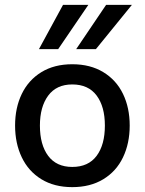

<svg xmlns="http://www.w3.org/2000/svg" viewBox="-20 -759 595 789"><path d="M42 -243Q42 -316 69.5 -373Q97 -430 150 -462.5Q203 -495 277 -495Q351 -495 404.5 -462.5Q458 -430 485.5 -373Q513 -316 513 -243Q513 -170 485.5 -112.5Q458 -55 404.5 -22.5Q351 10 277 10Q203 10 150 -22.5Q97 -55 69.5 -112.5Q42 -170 42 -243ZM411 -243Q411 -321 377 -366.5Q343 -412 277 -412Q212 -412 178 -366Q144 -320 144 -243Q144 -164 178 -118.5Q212 -73 277 -73Q343 -73 377 -118.5Q411 -164 411 -243ZM239 -739H343L219 -557H140ZM416 -739H522L374 -557H293Z"/></svg>

Font: Niramit Medium
Style: Regular
Weight: 500
Designer: Katatrad Aksorn Co.,Ltd.
Foundry: Cadson Demak Co.,Ltd.
Version: Version 1.000; ttfautohint (v1.6)